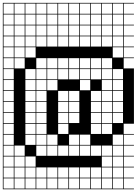

<svg xmlns="http://www.w3.org/2000/svg" viewBox="-20 -1025 963 1352"><path d="M0 307.7V-1004.8H923.1V-1000H851V-927.9H923.1V-923.1H851V-851H923.1V-846.2H851V-774H923.1V-769.2H851V-697.1H923.1V-692.3H851V-620.2H923.1V-615.4H851V-543.3H923.1V-153.8H851V-81.7H923.1V-76.9H851V-4.8H923.1V0H851V72.1H923.1V76.9H851V149H923.1V153.8H851V226H923.1V230.8H851V302.9H923.1V307.7ZM774 -927.9H846.2V-1000H774ZM389.4 -927.9H461.5V-1000H389.4ZM466.3 -927.9H538.5V-1000H466.3ZM312.5 -927.9H384.6V-1000H312.5ZM697.1 -927.9H769.2V-1000H697.1ZM235.6 -927.9H307.7V-1000H235.6ZM543.3 -927.9H615.4V-1000H543.3ZM158.7 -927.9H230.8V-1000H158.7ZM4.8 -927.9H76.9V-1000H4.8ZM620.2 -927.9H692.3V-1000H620.2ZM81.7 -927.9H153.8V-1000H81.7ZM774 -851H846.2V-923.1H774ZM389.4 -851H461.5V-923.1H389.4ZM466.3 -851H538.5V-923.1H466.3ZM312.5 -851H384.6V-923.1H312.5ZM235.6 -851H307.7V-923.1H235.6ZM543.3 -851H615.4V-923.1H543.3ZM158.7 -851H230.8V-923.1H158.7ZM620.2 -851H692.3V-923.1H620.2ZM4.8 -851H76.9V-923.1H4.8ZM697.1 -851H769.2V-923.1H697.1ZM81.7 -851H153.8V-923.1H81.7ZM158.7 -774H230.8V-846.2H158.7ZM81.7 -774H153.8V-846.2H81.7ZM774 -774H846.2V-846.2H774ZM389.4 -774H461.5V-846.2H389.4ZM697.1 -774H769.2V-846.2H697.1ZM4.8 -774H76.9V-846.2H4.8ZM620.2 -774H692.3V-846.2H620.2ZM466.3 -774H538.5V-846.2H466.3ZM312.5 -774H384.6V-846.2H312.5ZM235.6 -774H307.7V-846.2H235.6ZM543.3 -774H615.4V-846.2H543.3ZM81.7 -697.1H153.8V-769.2H81.7ZM697.1 -697.1H769.2V-769.2H697.1ZM774 -697.1H846.2V-769.2H774ZM389.4 -697.1H461.5V-769.2H389.4ZM620.2 -697.1H692.3V-769.2H620.2ZM466.3 -697.1H538.5V-769.2H466.3ZM158.7 -697.1H230.8V-769.2H158.7ZM4.8 -697.1H76.9V-769.2H4.8ZM312.5 -697.1H384.6V-769.2H312.5ZM543.3 -697.1H615.4V-769.2H543.3ZM235.6 -697.1H307.7V-769.2H235.6ZM81.7 -620.2H153.8V-692.3H81.7ZM774 -620.2H846.2V-692.3H774ZM158.7 -620.2H230.8V-692.3H158.7ZM4.8 -620.2H76.9V-692.3H4.8ZM235.6 -543.3H307.7V-615.4H235.6ZM81.7 -543.3H153.8V-615.4H81.7ZM4.8 -543.3H76.9V-615.4H4.8ZM697.1 -543.3H769.2V-615.4H697.1ZM543.3 -543.3H615.4V-615.4H543.3ZM312.5 -543.3H384.6V-615.4H312.5ZM620.2 -543.3H692.3V-615.4H620.2ZM389.4 -543.3H461.5V-615.4H389.4ZM466.3 -543.3H538.5V-615.4H466.3ZM235.6 -466.3H307.7V-538.5H235.6ZM4.8 -466.3H76.9V-538.5H4.8ZM697.1 -466.3H769.2V-538.5H697.1ZM620.2 -466.3H692.3V-538.5H620.2ZM543.3 -466.3H615.4V-538.5H543.3ZM312.5 -466.3H384.6V-538.5H312.5ZM774 -466.3H846.2V-538.5H774ZM158.7 -466.3H230.8V-538.5H158.7ZM389.4 -466.3H461.5V-538.5H389.4ZM466.3 -466.3H538.5V-538.5H466.3ZM235.6 -389.4H307.7V-461.5H235.6ZM4.8 -389.4H76.9V-461.5H4.8ZM543.3 -389.4H615.4V-461.5H543.3ZM312.5 -389.4H384.6V-461.5H312.5ZM697.1 -389.4H769.2V-461.5H697.1ZM774 -389.4H846.2V-461.5H774ZM158.7 -389.4H230.8V-461.5H158.7ZM389.4 -312.5H461.5V-384.6H389.4ZM158.7 -312.5H230.8V-384.6H158.7ZM774 -312.5H846.2V-384.6H774ZM697.1 -312.5H769.2V-384.6H697.1ZM235.6 -312.5H307.7V-384.6H235.6ZM4.8 -312.5H76.9V-384.6H4.8ZM620.2 -312.5H692.3V-384.6H620.2ZM466.3 -312.5H538.5V-384.6H466.3ZM389.4 -235.6H461.5V-307.7H389.4ZM466.3 -235.6H538.5V-307.7H466.3ZM774 -235.6H846.2V-307.7H774ZM4.8 -235.6H76.9V-307.7H4.8ZM697.1 -235.6H769.2V-307.7H697.1ZM158.7 -235.6H230.8V-307.7H158.7ZM620.2 -235.6H692.3V-307.7H620.2ZM235.6 -235.6H307.7V-307.7H235.6ZM158.7 -158.7H230.8V-230.8H158.7ZM4.8 -158.7H76.9V-230.8H4.8ZM466.3 -158.7H538.5V-230.8H466.3ZM774 -158.7H846.2V-230.8H774ZM389.4 -158.7H461.5V-230.8H389.4ZM697.1 -158.7H769.2V-230.8H697.1ZM620.2 -158.7H692.3V-230.8H620.2ZM235.6 -158.7H307.7V-230.8H235.6ZM307.7 -153.8H235.6V-81.7H307.7ZM4.8 -81.7H76.9V-153.8H4.8ZM389.4 -81.7H461.5V-153.8H389.4ZM697.1 -81.7H769.2V-153.8H697.1ZM620.2 -81.7H692.3V-153.8H620.2ZM158.7 -81.7H230.8V-153.8H158.7ZM4.8 -4.8H76.9V-76.9H4.8ZM466.3 -4.8H538.5V-76.9H466.3ZM543.3 -4.8H615.4V-76.9H543.3ZM774 -4.8H846.2V-76.9H774ZM235.6 -4.8H307.7V-76.9H235.6ZM158.7 -4.8H230.8V-76.9H158.7ZM312.5 -4.8H384.6V-76.9H312.5ZM235.6 72.1H307.7V0H235.6ZM4.8 72.1H76.9V0H4.8ZM312.5 72.1H384.6V0H312.5ZM543.3 72.1H615.4V0H543.3ZM774 72.1H846.2V0H774ZM620.2 72.1H692.3V0H620.2ZM697.1 72.1H769.2V0H697.1ZM81.7 72.1H153.8V0H81.7ZM466.3 72.1H538.5V0H466.3ZM389.4 72.1H461.5V0H389.4ZM4.8 149H76.9V76.9H4.8ZM774 149H846.2V76.9H774ZM81.7 149H153.8V76.9H81.7ZM697.1 149H769.2V76.9H697.1ZM158.7 149H230.8V76.9H158.7ZM158.7 226H230.8V153.8H158.7ZM620.2 226H692.3V153.8H620.2ZM697.1 226H769.2V153.8H697.1ZM81.7 226H153.8V153.8H81.7ZM774 226H846.2V153.8H774ZM543.3 226H615.4V153.8H543.3ZM466.3 226H538.5V153.8H466.3ZM312.5 226H384.6V153.8H312.5ZM235.6 226H307.7V153.8H235.6ZM4.8 226H76.9V153.8H4.8ZM389.4 226H461.5V153.8H389.4ZM158.7 302.9H230.8V230.8H158.7ZM81.7 302.9H153.8V230.8H81.7ZM620.2 302.9H692.3V230.8H620.2ZM774 302.9H846.2V230.8H774ZM697.1 302.9H769.2V230.8H697.1ZM543.3 302.9H615.4V230.8H543.3ZM466.3 302.9H538.5V230.8H466.3ZM312.5 302.9H384.6V230.8H312.5ZM389.4 302.9H461.5V230.8H389.4ZM235.6 302.9H307.7V230.8H235.6ZM4.8 302.9H76.9V230.8H4.8Z"/></svg>

Font: Jacquarda Bastarda 9 Charted
Style: Regular
Weight: 400
Designer: Sarah Cadigan-Fried
Version: Version 1.000; ttfautohint (v1.8.4.7-5d5b)